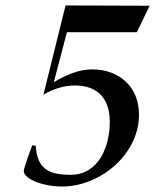

<svg xmlns="http://www.w3.org/2000/svg" viewBox="-20 -669 585 703"><path d="M67 -43C67 -13 139 14 207 14C347 14 489 -104 489 -249C489 -351 417 -415 317 -415C267 -415 219 -393 177 -368L225 -551H481L528 -648L220 -649L139 -322C173 -343 214 -356 254 -356C341 -356 382 -305 382 -222C382 -134 342 -29 239 -29C158 -29 116 -51 111 -135L98 -137C98 -137 67 -54 67 -43Z"/></svg>

Font: KpRoman
Style: SemiboldItalic
Weight: 600
Italic angle: -11°
Version: Version 0.66